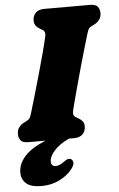

<svg xmlns="http://www.w3.org/2000/svg" viewBox="-62 -742 634 1023"><g transform="rotate(-5 255.5 -230.5)"><path d="M320.5 -147Q317 -130 320.8 -122.5Q324.5 -115 332 -110.5L346.5 -102Q360.5 -94 367.8 -84Q375 -74 375 -58Q375 -32 359 -16Q343 0 313.5 0H284.5Q229 27.5 203.5 58.2Q178 89 178 112Q178 139.5 203.5 139.5Q222 139.5 246 122Q257.5 113.5 266.2 109.5Q275 105.5 284.5 109Q294.5 112.5 297.5 126.2Q300.5 140 284 162Q260.5 194 216.5 216.5Q172.5 239 118 239Q62.5 239 37 217Q11.5 195 11.5 157Q11.5 112.5 46.8 72.2Q82 32 160 0H69Q37.5 0 27 -14Q16.5 -28 16.5 -49Q16.5 -70 28 -84.2Q39.5 -98.5 53.5 -105.5L69.5 -113.5Q80.5 -119 85.2 -126Q90 -133 96 -153Q107.5 -191.5 123 -244.2Q138.5 -297 154.5 -353.8Q170.5 -410.5 184.5 -462.8Q198.5 -515 207 -553Q213 -579 195.5 -589.5L181 -598Q152.5 -614.5 152.5 -642Q152.5 -668 168.2 -684Q184 -700 214 -700H458.5Q490 -700 500.5 -686Q511 -672 511 -651Q511 -630 499.8 -615.8Q488.5 -601.5 474 -594.5L458 -586.5Q446.5 -581 442.2 -574Q438 -567 431.5 -546.5Q421.5 -514 407.8 -466.2Q394 -418.5 379.2 -366.2Q364.5 -314 351.8 -266.5Q339 -219 330.5 -186.5Q322 -154 320.5 -147Z"/></g></svg>

Font: Fraunces 9pt S100 Black
Style: Italic
Weight: 900
Italic angle: -16°
Version: Version 1.000; ttfautohint (v1.8.3)